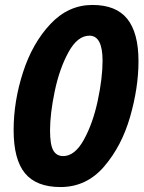

<svg xmlns="http://www.w3.org/2000/svg" viewBox="-20 -745 581 775"><path d="M35 -220Q35 -336 73 -453.5Q111 -571 183.5 -648Q256 -725 353 -725Q449 -725 494 -668.5Q539 -612 539 -498Q539 -391 505 -273Q471 -155 400 -72.5Q329 10 224 10Q127 10 81 -45.5Q35 -101 35 -220ZM394 -500Q394 -601 341 -601Q293 -601 256.5 -534.5Q220 -468 201 -377Q182 -286 182 -219Q182 -161 195 -138Q208 -115 235 -115Q282 -115 318.5 -181Q355 -247 374.5 -338.5Q394 -430 394 -500Z"/></svg>

Font: Noto Sans Display Ex Bold Cond
Style: Italic
Weight: 800
Width: 3
Italic angle: -12°
Designer: Monotype Design team
Foundry: Monotype Imaging Inc.
Version: Version 1.000